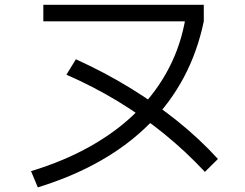

<svg xmlns="http://www.w3.org/2000/svg" viewBox="-20 -759 1040 814"><path d="M111.6 -33.4Q251.3 -75.7 364.1 -139.4Q477 -203 560.3 -286Q643.6 -369 696.1 -470.2Q748.6 -571.3 767.3 -688L790.6 -668.6H163.7V-738.7H844V-668.6Q790.3 -411 612.5 -233.1Q434.7 -55.3 140.3 35.4ZM848.6 -30.3Q768.3 -116.6 676.1 -191.5Q584 -266.3 480.1 -329.3Q376.3 -392.3 261.6 -442.3L301.7 -507.7Q423.7 -452.4 531.7 -386.2Q639.7 -320 733.2 -244.9Q826.7 -169.7 904 -85Z"/></svg>

Font: M PLUS 2 Thin
Style: Regular
Weight: 100
Designer: Coji Morishita
Foundry: UNDERFOREST DESIGN
Version: Version 1.001